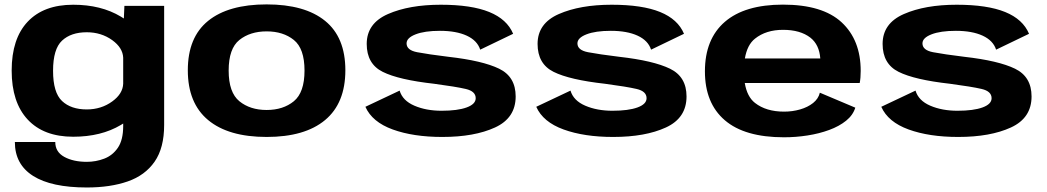

<svg xmlns="http://www.w3.org/2000/svg" viewBox="-20 -617 4754 872"><path d="M374.5 234.5Q213.5 234.5 130.5 182Q47.5 129.5 47.5 28H231Q231 73 272 95.5Q313 118 374.5 118Q415.5 118 453.5 103.5Q491.5 89 515.5 53.8Q539.5 18.5 539.5 -44.5V-56Q534.5 -53 529 -49.5Q439 4 312.5 4Q178.5 4 105.8 -74Q33 -152 33 -296.5Q33 -441.5 105.8 -518.5Q178.5 -595.5 312.5 -595.5Q439 -595.5 529 -541.5Q536 -537 542.5 -533L545 -590.5H725.5V-49.5Q725.5 55 682.2 117.2Q639 179.5 560 207Q481 234.5 374.5 234.5ZM539.5 -355Q537.5 -400 490 -434.5Q440 -470.5 374 -470.5Q302.5 -470.5 261.8 -432.5Q221 -394.5 221 -295.5Q221 -196.5 261.8 -158.2Q302.5 -120 374 -120Q440 -120 490 -156.5Q537.5 -191 539.5 -236.5Z M1191 5Q1017.5 5 925.2 -71.8Q833 -148.5 833 -298Q833 -447.5 925.2 -522.2Q1017.5 -597 1191 -597Q1364.5 -597 1456.5 -522.2Q1548.5 -447.5 1548.5 -298Q1548.5 -148.5 1456.5 -71.8Q1364.5 5 1191 5ZM1191 -117.5Q1266 -117.5 1314.5 -157.2Q1363 -197 1363 -296.5Q1363 -396.5 1314.5 -435.5Q1266 -474.5 1191 -474.5Q1116 -474.5 1067.2 -435.5Q1018.5 -396.5 1018.5 -296.5Q1018.5 -197 1067.2 -157.2Q1116 -117.5 1191 -117.5Z M1989 5Q1857 5 1763.5 -29Q1670 -63 1639.5 -132L1795 -205.5Q1808.5 -160 1862 -137Q1915.5 -114 1985.5 -114Q2058 -114 2099.2 -129Q2140.5 -144 2140.5 -171Q2140.5 -202.5 2095.2 -213Q2050 -223.5 1952 -236.5Q1790.5 -254.5 1718 -290.8Q1645.5 -327 1645.5 -417.5Q1645.5 -511 1742 -553.2Q1838.5 -595.5 1982 -595.5Q2121 -595.5 2202 -562.5Q2283 -529.5 2310.5 -463.5L2161 -391.5Q2147.5 -433 2099.8 -455Q2052 -477 1978 -477Q1908.5 -477 1867.5 -461Q1826.5 -445 1826.5 -420Q1826.5 -389 1875 -379.8Q1923.5 -370.5 2017 -359Q2171.5 -341.5 2246.8 -305Q2322 -268.5 2322 -179Q2322 -81 2228.2 -38Q2134.5 5 1989 5Z M2765 5Q2633 5 2539.5 -29Q2446 -63 2415.5 -132L2571 -205.5Q2584.5 -160 2638 -137Q2691.5 -114 2761.5 -114Q2834 -114 2875.2 -129Q2916.5 -144 2916.5 -171Q2916.5 -202.5 2871.2 -213Q2826 -223.5 2728 -236.5Q2566.5 -254.5 2494 -290.8Q2421.5 -327 2421.5 -417.5Q2421.5 -511 2518 -553.2Q2614.5 -595.5 2758 -595.5Q2897 -595.5 2978 -562.5Q3059 -529.5 3086.5 -463.5L2937 -391.5Q2923.5 -433 2875.8 -455Q2828 -477 2754 -477Q2684.5 -477 2643.5 -461Q2602.5 -445 2602.5 -420Q2602.5 -389 2651 -379.8Q2699.5 -370.5 2793 -359Q2947.5 -341.5 3022.8 -305Q3098 -268.5 3098 -179Q3098 -81 3004.2 -38Q2910.5 5 2765 5Z M3540.5 6.5Q3362 6.5 3271.8 -71Q3181.5 -148.5 3181.5 -293Q3181.5 -439.5 3272 -517.8Q3362.5 -596 3536 -596Q3715.5 -596 3802.2 -515.8Q3889 -435.5 3889 -295Q3889 -262.5 3884.5 -240H3362.5Q3373 -177.5 3409 -149.5Q3459.5 -110 3541 -110Q3579 -110 3613.8 -120Q3648.5 -130 3672.8 -149.2Q3697 -168.5 3703.5 -196L3864.5 -128Q3854 -94 3822.8 -68.8Q3791.5 -43.5 3746 -26.8Q3700.5 -10 3647.5 -1.8Q3594.5 6.5 3540.5 6.5ZM3363 -351.5H3705.5Q3701 -414 3660.5 -446Q3614.5 -481.5 3536.5 -481.5Q3459 -481.5 3409 -441.5Q3373.5 -413.5 3363 -351.5Z M4332 5Q4200 5 4106.5 -29Q4013 -63 3982.5 -132L4138 -205.5Q4151.5 -160 4205 -137Q4258.5 -114 4328.5 -114Q4401 -114 4442.2 -129Q4483.5 -144 4483.5 -171Q4483.5 -202.5 4438.2 -213Q4393 -223.5 4295 -236.5Q4133.5 -254.5 4061 -290.8Q3988.5 -327 3988.5 -417.5Q3988.5 -511 4085 -553.2Q4181.5 -595.5 4325 -595.5Q4464 -595.5 4545 -562.5Q4626 -529.5 4653.5 -463.5L4504 -391.5Q4490.5 -433 4442.8 -455Q4395 -477 4321 -477Q4251.5 -477 4210.5 -461Q4169.5 -445 4169.5 -420Q4169.5 -389 4218 -379.8Q4266.5 -370.5 4360 -359Q4514.5 -341.5 4589.8 -305Q4665 -268.5 4665 -179Q4665 -81 4571.2 -38Q4477.5 5 4332 5Z"/></svg>

Font: Anybody ExtraExpanded Regular
Style: Bold
Weight: 700
Width: 8
Designer: Tyler Finck
Foundry: Etcetera Type Company
Version: Version 1.010; ttfautohint (v1.8.3) -l 8 -r 50 -G 200 -x 14 